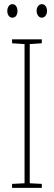

<svg xmlns="http://www.w3.org/2000/svg" viewBox="-20 -996 259 923"><path d="M181 -93H38V-112L98 -115V-784L38 -788V-807H181V-788L123 -784V-115L181 -112ZM15 -943Q15 -956 21.5 -966Q28 -976 40 -976Q51 -976 57.5 -966.5Q64 -957 64 -943Q64 -929 57.5 -920Q51 -911 40 -911Q28 -911 21.5 -920.5Q15 -930 15 -943ZM156 -944Q156 -957 163 -966.5Q170 -976 181 -976Q192 -976 199 -967Q206 -958 206 -944Q206 -930 199 -920.5Q192 -911 181 -911Q170 -911 163 -921Q156 -931 156 -944Z"/></svg>

Font: Noto Sans Kannada UI ExtraCondensed Thin
Style: Regular
Weight: 100
Width: 2
Designer: Jelle Bosma - Monotype Design Team
Foundry: Monotype Imaging Inc.
Version: Version 2.005; ttfautohint (v1.8.4.7-5d5b)